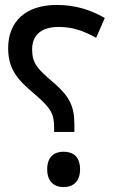

<svg xmlns="http://www.w3.org/2000/svg" viewBox="-20 -744 465 777"><path d="M199 -210H281V-240C281 -313 262 -352 201 -406C131 -465 110 -488 110 -544C110 -603 148 -635 218 -635C278 -635 324 -616 369 -591L404 -671C350 -703 286 -724 210 -724C84 -724 13 -657 13 -549C13 -459 56 -417 125 -359C188 -304 199 -281 199 -229ZM237 13C276 13 304 -9 304 -59C304 -109 277 -130 237 -130C199 -130 171 -109 171 -59C171 -9 199 13 237 13Z"/></svg>

Font: Noto Sans Arabic UI XCn Md
Style: Regular
Weight: 500
Width: 2
Designer: Monotype Design Team, Nadine Chahine and Nizar Qandah
Foundry: Monotype Imaging Inc.
Version: Version 2.010